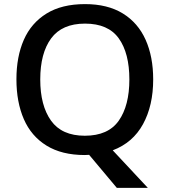

<svg xmlns="http://www.w3.org/2000/svg" viewBox="-20 -745 826 935"><path d="M726 -358Q726 -231 676.5 -140.5Q627 -50 529 -13L700 170H549L414 9Q409 9 403.5 9.5Q398 10 393 10Q281 10 206.5 -36Q132 -82 96 -165Q60 -248 60 -359Q60 -469 96 -551Q132 -633 206.5 -679Q281 -725 394 -725Q504 -725 578 -679.5Q652 -634 689 -551.5Q726 -469 726 -358ZM176 -358Q176 -231 228.5 -157.5Q281 -84 393 -84Q507 -84 558.5 -157.5Q610 -231 610 -358Q610 -486 558.5 -558Q507 -630 394 -630Q282 -630 229 -558Q176 -486 176 -358Z"/></svg>

Font: Noto Sans Adlam Medium
Style: Regular
Weight: 500
Version: Version 3.001